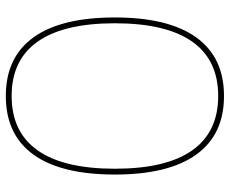

<svg xmlns="http://www.w3.org/2000/svg" viewBox="-85 -695 790 660"><g transform="rotate(-90 310.0 -365.0)"><path d="M310 10Q177 10 108.5 -85.5Q40 -181 40 -365Q40 -550 108.5 -645Q177 -740 310 -740Q443 -740 511.5 -645Q580 -550 580 -365Q580 -181 511.5 -85.5Q443 10 310 10ZM310 -10Q434 -10 497 -99.5Q560 -189 560 -365Q560 -541 497 -630.5Q434 -720 310 -720Q186 -720 123 -630.5Q60 -541 60 -365Q60 -189 123 -99.5Q186 -10 310 -10Z"/></g></svg>

Font: M PLUS 1 Thin Thin
Style: Regular
Weight: 250
Version: Version 1.001